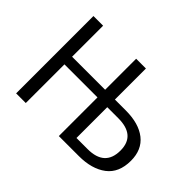

<svg xmlns="http://www.w3.org/2000/svg" viewBox="-134 -948 1208 1208"><g transform="rotate(45 470.5 -344.0)"><path d="M570 -70H669Q822 -70 822 -210Q822 -344 668 -344H570ZM570 -412H667Q783 -412 848.5 -360.5Q914 -309 914 -211Q914 -104 845 -52Q776 0 661 0H483V-344H189V0H103V-688H189V-412H483V-688H570Z"/></g></svg>

Font: FiraSans
Style: Regular
Weight: 350
Designer: Carrois Corporate & Edenspiekermann AG
Foundry: Carrois Corporate GbR & Edenspiekermann AG
Version: Version 3.106;PS 003.106;hotconv 1.0.70;makeotf.lib2.5.58329